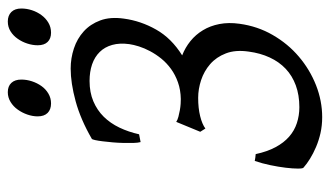

<svg xmlns="http://www.w3.org/2000/svg" viewBox="-197 -634 846 492"><g transform="rotate(-90 226.0 -388.0)"><path d="M159.7 -359.4Q164.6 -356 172.9 -353.8Q181.2 -351.6 189.7 -350.1Q198.2 -348.6 206.1 -348.1Q213.9 -347.7 218.3 -347.7Q241.7 -348.1 261 -355Q280.3 -361.8 295.4 -372.8Q310.5 -383.8 321.8 -397.7Q333 -411.6 340.8 -426.3Q348.6 -440.9 353 -454.8Q357.4 -468.8 358.9 -479.5Q362.3 -504.4 356.9 -523.4Q351.6 -542.5 338.9 -555.4Q326.2 -568.4 307.1 -575Q288.1 -581.5 264.6 -581.5Q235.4 -581.5 212.4 -571.8Q189.5 -562 172.9 -545.2Q156.2 -528.3 145 -504.9Q133.8 -481.4 127.9 -454.6L107.9 -450.7Q106 -457.5 105.7 -469.2Q105.5 -481 105.7 -494.6Q106 -508.3 107.2 -522.2Q108.4 -536.1 109.9 -547.9Q111.3 -559.6 113 -567.1Q114.7 -574.7 116.2 -575.7Q166 -604.5 212.6 -617.2Q259.3 -629.9 296.4 -629.9Q322.8 -629.9 347.9 -621.6Q373 -613.3 391.6 -596.4Q410.2 -579.6 419.7 -554Q429.2 -528.3 424.3 -493.7Q418.5 -450.2 396.2 -410.9Q374 -371.6 330.1 -344.2Q350.1 -336.4 366.7 -323Q383.3 -309.6 394.5 -291Q405.8 -272.5 410.4 -248.8Q415 -225.1 411.1 -197.3Q404.8 -150.9 382.3 -112.1Q359.9 -73.2 326.9 -45.2Q293.9 -17.1 253.7 -1.2Q213.4 14.6 171.9 14.6Q150.4 14.6 131.1 10.3Q111.8 5.9 95.2 -1.2Q78.6 -8.3 65.2 -16.6Q51.8 -24.9 42.5 -33.2Q40 -34.7 40 -47.6Q40 -60.5 42.2 -78.9Q44.4 -97.2 48.8 -118.4Q53.2 -139.6 59.6 -158.2Q64.5 -157.2 68.4 -156.7L77.1 -155.8Q83.5 -126 95 -104.7Q106.4 -83.5 121.8 -70.1Q137.2 -56.6 156.5 -50.3Q175.8 -43.9 197.3 -43.9Q228.5 -43.9 253.2 -53Q277.8 -62 295.7 -78.9Q313.5 -95.7 324.7 -119.9Q335.9 -144 339.8 -173.8Q344.7 -207.5 335.2 -232.2Q325.7 -256.8 307.6 -272.5Q289.6 -288.1 266.6 -295.7Q243.7 -303.2 221.2 -303.2Q194.8 -303.2 174.3 -298.1Q153.8 -293 142.6 -284.7L134.3 -297.9ZM268.1 -756.3Q268.1 -742.7 263.7 -729.2Q259.3 -715.8 251.5 -704.8Q243.7 -693.8 232.2 -687Q220.7 -680.2 207 -680.2Q191.4 -680.2 182.6 -689Q173.8 -697.8 173.8 -714.4Q173.8 -727.5 178.5 -741Q183.1 -754.4 191.2 -765.6Q199.2 -776.9 210.7 -783.9Q222.2 -791 235.8 -791Q251 -791 259.5 -782Q268.1 -772.9 268.1 -756.3ZM450.2 -756.3Q450.2 -742.7 445.8 -729.2Q441.4 -715.8 433.3 -704.8Q425.3 -693.8 413.8 -687Q402.3 -680.2 388.2 -680.2Q373 -680.2 364.5 -689Q356 -697.8 356 -714.4Q356 -727.5 360.4 -741Q364.7 -754.4 372.6 -765.6Q380.4 -776.9 391.6 -783.9Q402.8 -791 417 -791Q432.1 -791 441.2 -782Q450.2 -772.9 450.2 -756.3Z"/></g></svg>

Font: Gentium Plus Cyr
Style: Italic
Weight: 400
Italic angle: -8°
Designer: J. Victor Gaultney, Annie Olsen, Iska Routamaa, Becca Hirsbrunner
Foundry: SIL International
Version: Version 5.000